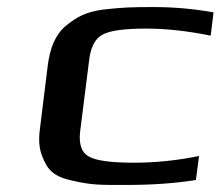

<svg xmlns="http://www.w3.org/2000/svg" viewBox="-20 -514 625 544"><path d="M535 -4 544 -72C480 -59 419 -53 360 -53C294 -53 250 -59 231 -71C211 -82 203 -106 207 -141L232 -339C236 -378 248 -403 269 -415C289 -427 331 -433 393 -433C452 -433 513 -426 577 -413L585 -479C529 -489 472 -494 415 -494C351 -494 328 -493 273 -487C222 -480 198 -466 168 -442C136 -416 121 -376 115 -326L93 -148C89 -118 91 -93 99 -73C114 -32 133 -13 186 -2C242 11 266 10 340 10C414 10 479 5 535 -4Z"/></svg>

Font: Gamestation Extended
Style: Italic
Weight: 400
Width: 7
Designer: Jonas Hecksher
Foundry: Jonas Hecksher, Playtypeª, e-types AS
Version: Version 1.003